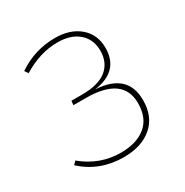

<svg xmlns="http://www.w3.org/2000/svg" viewBox="-131 -635 722 751"><g transform="rotate(-30 229.5 -259.5)"><path d="M216 -529Q285 -529 327 -493Q369 -457 369 -397Q369 -292 253 -276Q394 -268 394 -146Q394 -72 346.5 -31Q299 10 218 10Q110 10 33 -60L46 -74Q122 -11 217 -11Q288 -11 329.5 -45Q371 -79 371 -146Q371 -265 204 -265H148L150 -284H199Q273 -284 309.5 -314Q346 -344 346 -397Q346 -448 311.5 -478.5Q277 -509 216 -509Q137 -509 59 -461L48 -477Q125 -529 216 -529Z"/></g></svg>

Font: FiraGO Thin
Style: Regular
Weight: 100
Designer: bBox Type
Foundry: bBox Type GmbH
Version: Version 1.001;PS 001.001;hotconv 1.0.88;makeotf.lib2.5.64775